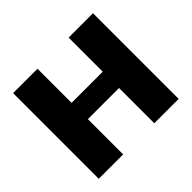

<svg xmlns="http://www.w3.org/2000/svg" viewBox="-129 -672 824 824"><g transform="rotate(-45 282.5 -260.0)"><path d="M40 -520H188V-313H377V-520H525V0H377V-214H188V0H40Z"/></g></svg>

Font: Murecho SemiBold
Style: Regular
Weight: 600
Designer: Neil Summerour
Foundry: Positype
Version: Version 1.010; ttfautohint (v1.8.3)